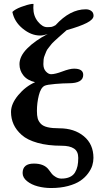

<svg xmlns="http://www.w3.org/2000/svg" viewBox="-20 -718 525 962"><path d="M372.1 73.2Q372.1 40.5 350.8 26.4Q329.6 12.2 289.1 12.2Q219.7 12.2 168.5 -2.2Q117.2 -16.6 89.1 -41.5Q61 -66.4 48.1 -95.2Q35.2 -124 35.2 -157.2Q35.2 -197.8 71.3 -241.2Q107.4 -284.7 155.8 -306.2Q116.7 -315.4 97.2 -340.1Q77.6 -364.7 77.6 -396.5Q77.6 -436 116.2 -475.1Q154.8 -514.2 219.2 -547.9Q197.8 -540 181.2 -540Q136.2 -540 94 -574.5Q51.8 -608.9 42 -658.2Q55.7 -671.9 85.9 -683.3Q116.2 -694.8 139.2 -698.2H147.9Q147 -692.4 147 -678.2Q147 -638.2 169.7 -610.1Q192.4 -582 215.8 -582Q232.4 -582 239.3 -583.5Q246.1 -585 258.3 -591.8Q330.6 -671.4 409.7 -671.4Q426.3 -671.4 437.5 -663.1Q448.7 -654.8 448.7 -639.2Q448.7 -620.6 415 -603.3Q381.3 -585.9 314 -566.9L292.5 -547.9Q274.9 -532.7 271.5 -529.3L253.9 -513.2Q240.2 -500.5 236.8 -495.6Q233.4 -490.7 223.9 -479.2Q214.4 -467.8 211.9 -460.4Q209.5 -453.1 204.6 -442.1Q199.7 -431.2 198.5 -420.2Q197.3 -409.2 197.3 -397Q197.3 -373.5 210 -359.9Q222.7 -346.2 235.8 -346.2Q256.3 -346.2 293 -360.1Q329.6 -374 351.1 -374Q397 -374 397 -342.8Q397 -300.8 324.2 -300.8Q298.3 -300.8 256.6 -297.4Q214.8 -293.9 203.1 -288.1Q184.1 -278.3 174.6 -240.5Q165 -202.6 165 -162.1Q165 -139.2 168.9 -124.8Q172.9 -110.4 184.3 -98.1Q195.8 -85.9 218.5 -80.6Q241.2 -75.2 276.9 -75.2Q352.1 -75.2 400.1 -35.4Q448.2 4.4 448.2 73.2Q448.2 91.8 442.4 111.1Q436.5 130.4 421.1 151.1Q405.8 171.9 382.6 187.7Q359.4 203.6 321.3 213.9Q283.2 224.1 235.8 224.1Q201.7 224.1 169.7 215.8Q137.7 207.5 115.5 189.7Q93.3 171.9 93.3 148.9Q93.3 101.6 149.9 101.6Q202.1 101.6 224.6 132.8Q234.4 146.5 240.7 154.1Q247.1 161.6 260 169.2Q272.9 176.8 288.1 176.8Q312.5 176.8 329.6 168.9Q346.7 161.1 355.7 146.2Q364.7 131.3 368.4 113.8Q372.1 96.2 372.1 73.2Z"/></svg>

Font: Linux Libertine G
Style: Bold
Weight: 700
Designer: Philipp H. Poll
Foundry: Philipp H. Poll
Version: Version 5.0.3